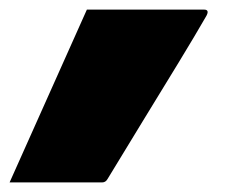

<svg xmlns="http://www.w3.org/2000/svg" viewBox="-134 -220 504 400"><path d="M79 160H-114Q-74 70 -33.5 -20Q7 -110 47 -200H291Q303 -200 296 -187Q273 -147 238 -89.5Q203 -32 164 31.5Q125 95 90 153Q86 160 79 160Z"/></svg>

Font: Recursive Sn Lnr St XBk
Style: Italic
Weight: 1000
Italic angle: -15°
Version: Version 1.079;hotconv 1.0.112;makeotfexe 2.5.65598; ttfautoh